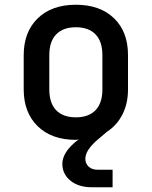

<svg xmlns="http://www.w3.org/2000/svg" viewBox="-20 -580 640 810"><path d="M368 210Q311 210 277 182Q243 154 243 111Q243 87 259 61.5Q275 36 313 7Q306 10 300 10Q198 10 139 -47.5Q80 -105 80 -203V-347Q80 -445 139 -502.5Q198 -560 300 -560Q402 -560 461 -503Q520 -446 520 -348V-203Q520 -143 496.5 -97Q473 -51 431 -24L397 5Q340 52 340 90Q340 110 354 123Q368 136 392 136H455V210ZM300 -85Q354 -85 383 -115Q412 -145 412 -203V-347Q412 -405 383 -435Q354 -465 300 -465Q246 -465 217 -435Q188 -405 188 -347V-203Q188 -145 217 -115Q246 -85 300 -85Z"/></svg>

Font: Pitagon Sans Mono SemiBold
Style: Regular
Weight: 600
Monospace: yes
Designer: Travis Tran
Foundry: Pitagon
Version: Version 1.001; ttfautohint (v1.8.4.7-5d5b);gftools[0.9.26]